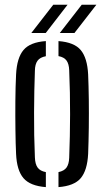

<svg xmlns="http://www.w3.org/2000/svg" viewBox="-20 -779 438 806"><path d="M47.5 -133Q45.5 -174 44.8 -233.2Q44 -292.5 44.5 -354.5Q45 -416.5 47.5 -466.5Q51 -536.5 78.8 -569.2Q106.5 -602 172.5 -606.5V-543Q148 -538.5 137.5 -524Q127 -509.5 126.5 -482.5Q123.5 -402.5 123 -306.5Q122.5 -210.5 126.5 -118Q127.5 -90 138 -75.5Q148.5 -61 172.5 -56.5V6.5Q106.5 1.5 78.5 -31.2Q50.5 -64 47.5 -133ZM225.5 6.5V-56.5Q249.5 -61.5 259.5 -76Q269.5 -90.5 270.5 -116.5Q274 -207 274.2 -298.2Q274.5 -389.5 270.5 -484Q269.5 -511 259.2 -525Q249 -539 225.5 -543.5V-606.5Q292 -601.5 319.2 -568.5Q346.5 -535.5 350 -466.5Q352 -421 352.8 -362.5Q353.5 -304 352.8 -244Q352 -184 350 -133Q346.5 -64 319 -31.2Q291.5 1.5 225.5 6.5ZM111.5 -640.5 203.5 -759H263.5L172 -640.5ZM231 -640.5 323 -759H384.5L292.5 -640.5Z"/></svg>

Font: Big Shoulders Stencil Text
Style: Regular
Weight: 400
Designer: Patric King
Foundry: XO Type Co
Version: Version 1.000